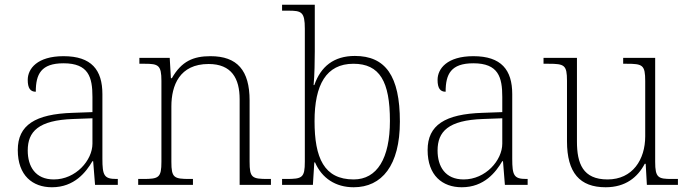

<svg xmlns="http://www.w3.org/2000/svg" viewBox="-20 -780 2901 810"><path d="M199 10C294 10 343 -54 370 -100H373L381 0H477V-25H471C419 -25 412 -40 412 -111V-383C412 -485 366 -543 248 -543C137 -543 97 -490 97 -443C97 -408 108 -393 131 -393C131 -467 153 -513 248 -513C354 -513 370 -454 370 -371V-307L287 -304C128 -299 55 -252 55 -147C55 -39 118 10 199 10ZM207 -23C129 -23 97 -78 97 -145C97 -225 142 -273 289 -278L370 -281V-174C370 -104 300 -23 207 -23Z M563 0H794V-25H780C714 -25 703 -30 703 -97V-331C703 -419 737 -510 860 -510C957 -510 991 -449 991 -361V0H1123V-25H1110C1043 -25 1033 -30 1033 -98V-356C1033 -483 981 -543 868 -543C796 -543 746 -522 705 -450H701L696 -536H568V-511H591C648 -511 661 -505 661 -439V-98C661 -30 650 -25 583 -25H563Z M1472 10C1591 10 1667 -82 1667 -267C1667 -460 1606 -544 1477 -544C1388 -544 1333 -499 1306 -421H1303C1307 -461 1308 -526 1308 -563V-760H1170V-735H1196C1252 -735 1266 -730 1266 -659V-98C1266 -30 1255 -25 1188 -25H1170V0H1300L1306 -95H1309C1338 -28 1396 10 1472 10ZM1472 -23C1347 -23 1307 -114 1307 -269C1307 -422 1356 -511 1471 -511C1582 -511 1625 -436 1625 -270C1625 -112 1571 -23 1472 -23Z M1928 10C2023 10 2072 -54 2099 -100H2102L2110 0H2206V-25H2200C2148 -25 2141 -40 2141 -111V-383C2141 -485 2095 -543 1977 -543C1866 -543 1826 -490 1826 -443C1826 -408 1837 -393 1860 -393C1860 -467 1882 -513 1977 -513C2083 -513 2099 -454 2099 -371V-307L2016 -304C1857 -299 1784 -252 1784 -147C1784 -39 1847 10 1928 10ZM1936 -23C1858 -23 1826 -78 1826 -145C1826 -225 1871 -273 2018 -278L2099 -281V-174C2099 -104 2029 -23 1936 -23Z M2535 10C2619 10 2670 -32 2700 -89H2704L2709 0H2840V-25H2814C2757 -25 2744 -30 2744 -97V-536H2609V-511H2624C2691 -511 2702 -506 2702 -438V-205C2702 -107 2649 -23 2543 -23C2439 -23 2414 -90 2414 -183V-536H2273V-511H2294C2361 -511 2372 -506 2372 -439V-184C2372 -51 2426 10 2535 10Z"/></svg>

Font: Noto Serif Sinhala ExtraLight
Style: Regular
Weight: 200
Designer: Jelle Bosma - Monotype Design Team
Foundry: Monotype Imaging Inc.
Version: Version 2.007